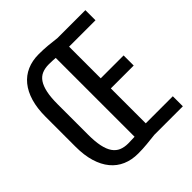

<svg xmlns="http://www.w3.org/2000/svg" viewBox="-199 -855 997 997"><g transform="rotate(-45 300.0 -356.0)"><path d="M581.1 0H372.1Q341.8 3.4 309.6 6.6Q277.3 9.8 243.7 9.8Q196.3 9.8 158.4 -6.6Q120.6 -22.9 94 -55.2Q67.4 -87.4 53 -135Q38.6 -182.6 38.6 -245.1V-465.3Q38.6 -527.8 52.7 -575.4Q66.9 -623 93.3 -655.3Q119.6 -687.5 157.5 -704.1Q195.3 -720.7 242.7 -720.7Q276.4 -720.7 309.1 -717.8Q341.8 -714.8 372.1 -710.9H576.2V-636.7H382.3V-404.3H550.3V-330.1H382.3V-73.7H581.1ZM243.7 -64Q267.6 -64 292 -65.4V-644.5Q279.8 -645.5 267.6 -646Q255.4 -646.5 242.7 -646.5Q214.8 -646.5 193.4 -637.5Q171.9 -628.4 157.7 -607.4Q143.6 -586.4 136.2 -552Q128.9 -517.6 128.9 -466.3V-245.1Q128.9 -193.8 136.2 -158.9Q143.6 -124 158.2 -103Q172.9 -82 194.3 -73Q215.8 -64 243.7 -64Z"/></g></svg>

Font: Roboto Mono
Style: Regular
Weight: 400
Designer: Google
Version: Version 2.000985; 2015; ttfautohint (v1.3)